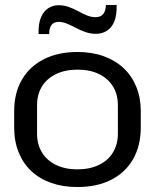

<svg xmlns="http://www.w3.org/2000/svg" viewBox="-20 -743 623 772"><path d="M291 9Q233 9 186 -7.5Q139 -24 106 -55Q73 -86 55 -130.5Q37 -175 37 -230V-296Q37 -369 68 -422.5Q99 -476 156.5 -505Q214 -534 291 -534Q350 -534 397 -517Q444 -500 477 -469Q510 -438 528 -394Q546 -350 546 -296V-230Q546 -157 515 -103Q484 -49 427 -20Q370 9 291 9ZM291 -62Q341 -62 378 -80Q415 -98 434.5 -130.5Q454 -163 454 -205V-320Q454 -363 434.5 -395Q415 -427 378.5 -445Q342 -463 292 -463Q242 -463 205 -445Q168 -427 148.5 -395Q129 -363 129 -320V-205Q129 -163 148.5 -130.5Q168 -98 205 -80Q242 -62 291 -62ZM366 -607Q343 -607 322.5 -614.5Q302 -622 284 -631.5Q266 -641 249 -648Q232 -655 216 -655Q195 -655 186 -641Q177 -627 178 -606H135Q134 -650 145.5 -675Q157 -700 175.5 -711Q194 -722 215 -722Q237 -722 256.5 -715Q276 -708 293.5 -698.5Q311 -689 328.5 -681.5Q346 -674 364 -674Q385 -674 395 -686.5Q405 -699 406 -723H449Q450 -682 439.5 -656.5Q429 -631 409.5 -619Q390 -607 366 -607Z"/></svg>

Font: Hubot Sans
Style: Regular
Weight: 400
Designer: Deni Anggara
Foundry: GitHub, Inc., Subsidiary of Microsoft Corporation
Version: Version 2.000